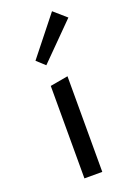

<svg xmlns="http://www.w3.org/2000/svg" viewBox="-137 -749 537 798"><g transform="rotate(-20 131.5 -349.5)"><path d="M104 -496 68 -529 203 -699 258 -651ZM92 0V-409L171 -423V0Z"/></g></svg>

Font: EauTestText Medium
Style: Regular
Weight: 500
Designer: Christian Thalmann (Catharsis Fonts)
Version: Version 0.001;PS 000.001;hotconv 1.0.88;makeotf.lib2.5.64775